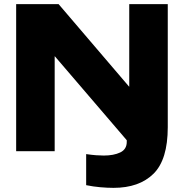

<svg xmlns="http://www.w3.org/2000/svg" viewBox="-20 -730 888 927"><path d="M528 177Q499 177 464.5 174Q430 171 396 164V14Q423 18 444 19.5Q465 21 481 21Q529 21 560.5 6Q592 -9 592 -45V-53L245 -458H244V0H58V-710H263L603 -312H604V-710H790V-116Q790 41 721 109Q652 177 528 177Z"/></svg>

Font: Special Gothic Extended Bold
Style: Regular
Weight: 700
Width: 7
Designer: Alistair McCready
Foundry: Monolith
Version: Version 1.000; ttfautohint (v1.8.4.7-5d5b)